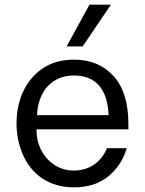

<svg xmlns="http://www.w3.org/2000/svg" viewBox="-20 -797 623 824"><path d="M335 -598 456 -777H364L266 -598ZM297 7C358 7 407 -9 446 -41C484 -73 510 -113 524 -161H439C415 -102 364 -65 296 -65C202 -65 137 -147 137 -235V-242H531V-266C531 -355 510 -423 468 -470C425 -517 369 -541 298 -541C244 -541 198 -528 161 -502C86 -450 51 -362 51 -267C51 -220 60 -176 78 -134C114 -50 189 7 297 7ZM139 -303C143 -404 202 -473 297 -473C384 -473 441 -423 446 -303Z"/></svg>

Font: Be Vietnam
Style: Regular
Weight: 400
Designer: Gabriel Lam
Foundry: TypeRant
Version: Version 4.000